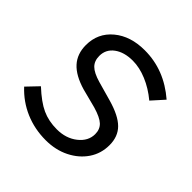

<svg xmlns="http://www.w3.org/2000/svg" viewBox="-143 -608 728 728"><g transform="rotate(45 221.5 -243.5)"><path d="M204 10Q145 10 93.5 -12Q42 -34 3 -76L47 -122Q91 -81 126 -65Q161 -49 205 -49Q254 -49 287.5 -75.5Q321 -102 321 -139Q321 -165 304.5 -180.5Q288 -196 247 -208L170 -228Q112 -245 84.5 -275.5Q57 -306 57 -353Q57 -417 105 -457Q153 -497 229 -497Q282 -497 329.5 -478.5Q377 -460 420 -423L376 -374Q340 -404 300.5 -420.5Q261 -437 225 -437Q179 -437 150.5 -416Q122 -395 122 -360Q122 -333 138 -317Q154 -301 192 -290L270 -268Q333 -250 361 -222Q389 -194 389 -148Q389 -103 365 -67.5Q341 -32 299 -11Q257 10 204 10Z"/></g></svg>

Font: Red Hat Text
Style: Italic
Weight: 300
Italic angle: -12°
Designer: Pentagram, MCKL
Foundry: Pentagram, MCKL
Version: Version 1.023